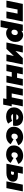

<svg xmlns="http://www.w3.org/2000/svg" viewBox="2784 -3383 791 6403"><g transform="rotate(90 3179.5 -181.5)"><path d="M-2 0 108 -547H695L585 0H360L432 -371H295L223 0Z M1086 10Q1036 10 995.5 -5.5Q955 -21 930 -58L879 194H653L801 -547H1014L1004 -497Q1065 -557 1152 -557Q1207 -557 1258.5 -527.5Q1310 -498 1343.5 -442Q1377 -386 1377 -304Q1377 -237 1354 -179.5Q1331 -122 1290.5 -79.5Q1250 -37 1197.5 -13.5Q1145 10 1086 10ZM1049 -168Q1093 -168 1120.5 -202Q1148 -236 1148 -293Q1148 -331 1126.5 -355Q1105 -379 1067 -379Q1023 -379 995.5 -345Q968 -311 968 -254Q968 -216 989.5 -192Q1011 -168 1049 -168Z M1395 0 1505 -547H1730L1677 -300L1916 -547H2127L2017 0H1792L1845 -248L1607 0Z M2123 0 2233 -547H2458L2419 -355H2573L2612 -547H2837L2727 0H2502L2538 -178H2384L2348 0Z M2833 0 2943 -547H3168L3094 -177H3226L3300 -547H3525L3451 -177H3524L3467 108H3258L3279 0Z M3861 10Q3771 10 3703.5 -21Q3636 -52 3598 -109Q3560 -166 3560 -243Q3560 -333 3602 -404Q3644 -475 3720.5 -516Q3797 -557 3899 -557Q3987 -557 4049 -526Q4111 -495 4144 -441Q4177 -387 4177 -316Q4177 -291 4173.5 -267Q4170 -243 4165 -221H3782Q3789 -187 3815.5 -172Q3842 -157 3887 -157Q3918 -157 3949 -166.5Q3980 -176 4006 -195L4100 -58Q4044 -20 3983.5 -5Q3923 10 3861 10ZM3791 -330H3970Q3970 -364 3947.5 -383.5Q3925 -403 3889 -403Q3850 -403 3826.5 -382.5Q3803 -362 3791 -330Z M4503 10Q4413 10 4346 -21.5Q4279 -53 4242 -110Q4205 -167 4205 -243Q4205 -333 4249 -404Q4293 -475 4371 -516Q4449 -557 4550 -557Q4648 -557 4720 -514Q4792 -471 4821 -397L4629 -309Q4615 -347 4591.5 -363Q4568 -379 4539 -379Q4493 -379 4463.5 -345.5Q4434 -312 4434 -257Q4434 -218 4456 -193Q4478 -168 4520 -168Q4553 -168 4578 -184Q4603 -200 4622 -238L4787 -142Q4747 -70 4673.5 -30Q4600 10 4503 10Z M5126 10Q5036 10 4969 -21.5Q4902 -53 4865 -110Q4828 -167 4828 -243Q4828 -333 4872 -404Q4916 -475 4994 -516Q5072 -557 5173 -557Q5271 -557 5343 -514Q5415 -471 5444 -397L5252 -309Q5238 -347 5214.5 -363Q5191 -379 5162 -379Q5116 -379 5086.5 -345.5Q5057 -312 5057 -257Q5057 -218 5079 -193Q5101 -168 5143 -168Q5176 -168 5201 -184Q5226 -200 5245 -238L5410 -142Q5370 -70 5296.5 -30Q5223 10 5126 10Z M5835 -382Q5933 -382 5985 -340.5Q6037 -299 6037 -220Q6037 -154 6001 -104.5Q5965 -55 5900.5 -27.5Q5836 0 5748 0H5438L5547 -547H5772L5739 -382ZM6026 0 6136 -547H6361L6251 0ZM5748 -152Q5776 -152 5792.5 -168Q5809 -184 5809 -212Q5809 -250 5768 -250H5713L5693 -152Z"/></g></svg>

Font: Montserrat Black
Style: Italic
Weight: 900
Italic angle: -11.3°
Designer: Julieta Ulanovsky
Foundry: Julieta Ulanovsky
Version: Version 9.000; ttfautohint (v1.8.4.7-5d5b)